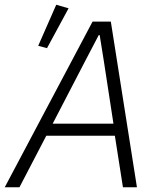

<svg xmlns="http://www.w3.org/2000/svg" viewBox="-41 -789 673 809"><path d="M536 0H477L443 -217H154L41 0H-21L349 -698H426ZM437 -268 396 -535 379 -641H375L319 -534L181 -268ZM248 -754 157 -586 120 -596 196 -769Z"/></svg>

Font: IBM Plex Sans Light
Style: Italic
Weight: 300
Italic angle: -11.31°
Designer: Mike Abbink, Paul van der Laan, Pieter van Rosmalen
Foundry: Bold Monday
Version: Version 3.201